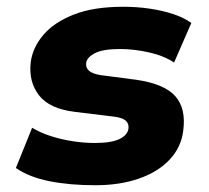

<svg xmlns="http://www.w3.org/2000/svg" viewBox="-20 -537 618 568"><path d="M262 11Q186 11 126 -1Q66 -13 27 -40L75 -159Q100 -144 131.5 -134Q163 -124 196.5 -119Q230 -114 260 -114Q309 -114 333 -125.5Q357 -137 360 -156Q362 -171 352 -180Q342 -189 317 -192L202 -206Q126 -215 95 -255.5Q64 -296 71 -354Q77 -397 108.5 -434Q140 -471 198.5 -494Q257 -517 345 -517Q385 -517 422.5 -511.5Q460 -506 492 -495.5Q524 -485 546 -469L495 -352Q465 -372 421 -382Q377 -392 335 -392Q284 -392 260.5 -379.5Q237 -367 235 -351Q233 -337 243 -328Q253 -319 276 -315L383 -301Q466 -289 498.5 -252.5Q531 -216 522 -150Q516 -101 481.5 -64.5Q447 -28 390.5 -8.5Q334 11 262 11Z"/></svg>

Font: Nunito Sans 7pt Black
Style: Italic
Weight: 900
Italic angle: -9°
Version: Version 3.101;gftools[0.9.27]